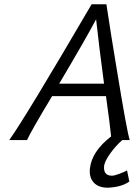

<svg xmlns="http://www.w3.org/2000/svg" viewBox="-20 -653 653 895"><path d="M585 0H550Q520 26 494 62Q465 103 465 125Q463 166 502 166Q513 166 537 157Q564 147 572 141L583 193Q548 219 483 222Q439 222 417 198Q395 174 399 134Q407 53 498 -17Q493 -69 474 -205H223Q123 -39 106 0H23Q94 -98 407 -633H476Q496 -499 523 -338Q573 -31 585 0ZM256 -263H465Q442 -434 428 -563Q381 -474 256 -263Z"/></svg>

Font: GFS Neohellenic Rg
Style: Italic
Weight: 400
Italic angle: -12°
Designer: Takis Katsoulidis and George D. Matthiopoulos
Foundry: Takis Katsoulidis and George D. Matthiopoulos
Version: Version 1.0